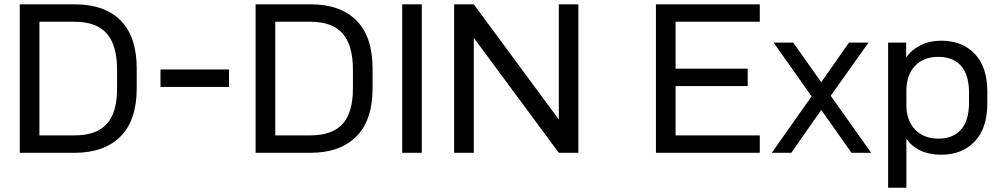

<svg xmlns="http://www.w3.org/2000/svg" viewBox="-20 -710 4659 892"><path d="M71.8 -689.9H327.1Q465.3 -689.9 540 -615.2Q615.2 -540 615.2 -391.1V-299.8Q615.2 -151.4 539.6 -75.7Q463.9 0 325.2 0H71.8ZM327.1 -81.1Q427.2 -81.1 475.6 -133.8Q523.9 -186.5 523.9 -297.9V-386.2Q523.9 -500.5 475.6 -554.7Q427.2 -608.9 327.1 -608.9H163.1V-81.1Z M725.6 -387.2H1043.9V-306.2H725.6Z M1167.5 -689.9H1422.9Q1561 -689.9 1635.7 -615.2Q1710.9 -540 1710.9 -391.1V-299.8Q1710.9 -151.4 1635.3 -75.7Q1559.6 0 1420.9 0H1167.5ZM1422.9 -81.1Q1522.9 -81.1 1571.3 -133.8Q1619.6 -186.5 1619.6 -297.9V-386.2Q1619.6 -500.5 1571.3 -554.7Q1522.9 -608.9 1422.9 -608.9H1258.8V-81.1Z M1848.6 -689.9H1939.5V0H1848.6Z M2667 -689.9V0H2576.2L2181.2 -534.2V0H2089.8V-689.9H2181.2L2576.2 -154.8V-689.9Z M3118.7 -608.9V-391.1H3453.6V-310.1H3118.7V-81.1H3509.8V0H3027.3V-689.9H3509.8V-608.9Z M3936 0 3795.4 -199.2 3656.2 0H3565.4L3750.5 -262.2L3574.2 -512.2H3665L3795.4 -328.1L3924.3 -512.2H4015.1L3839.4 -265.1L4027.3 0Z M4106 -512.2H4189.9V-442.9Q4214.8 -479 4258.3 -500.5Q4300.3 -521 4353 -521Q4450.2 -521 4508.8 -459.5Q4566.9 -398.4 4566.9 -284.2V-230Q4566.9 -114.7 4508.8 -53.2Q4450.2 8.8 4353 8.8Q4243.2 8.8 4190.9 -65.9V162.1H4106ZM4444.8 -107.9Q4481.9 -149.4 4481.9 -233.9V-278.8Q4481.9 -362.8 4444.8 -404.3Q4407.7 -445.8 4338.9 -445.8Q4270 -445.8 4230.5 -403.3Q4190.9 -360.8 4190.9 -289.1V-222.2Q4190.9 -150.4 4231 -108.4Q4271.5 -65.9 4340.8 -65.9Q4407.2 -65.9 4444.8 -107.9Z"/></svg>

Font: D-DIN Exp
Style: Regular
Weight: 400
Width: 7
Designer: Charles Nix
Foundry: Datto Inc.
Version: Version 1.00